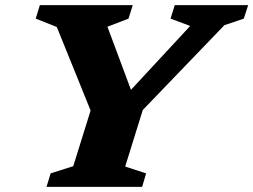

<svg xmlns="http://www.w3.org/2000/svg" viewBox="-20 -727 986 747"><path d="M720 -626 643.5 -654.5 660 -707H945.5L928.5 -654.5L853 -629L535.5 -299L467 -79L548.5 -52.5L533 0H161L177 -52.5L265 -80.5L332.5 -297L201 -622L119 -654.5L135 -707H496.5L480 -654.5L398 -623L489.5 -377.5Z"/></svg>

Font: Newsreader Caption
Style: Bold Italic
Weight: 700
Italic angle: -17°
Designer: Hugues Gentile
Foundry: Production Type
Version: Version 1.001